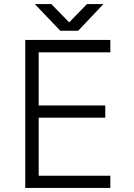

<svg xmlns="http://www.w3.org/2000/svg" viewBox="-20 -923 656 943"><path d="M104 -727H522V-666H170V-405H497V-345H170V-60H522V0H104ZM281 -773 407 -903H488L364 -772H281ZM151 -903H232L359 -773V-772H276Z"/></svg>

Font: 寒蝉端黑体 Light
Style: Regular
Weight: 300
Designer: ChillDuanSans {Warren2060}; 
Source Han Sans {Ryoko NISHIZUKA 西塚涼子 (kana, bopomofo & ideographs); Paul D. Hunt (Latin, G
Foundry: ChillType&Adobe
Version: Version 1.300;Glyphs 3.3 (3306)